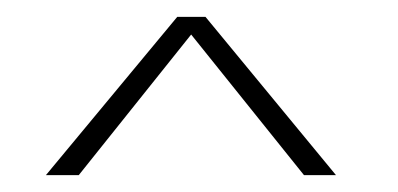

<svg xmlns="http://www.w3.org/2000/svg" viewBox="-20 -692 473 228"><path d="M379 -484H341L207 -651L73.5 -484H34.5L190.5 -672H224Z"/></svg>

Font: League Spartan Thin Thin
Style: Regular
Weight: 250
Version: Version 2.002